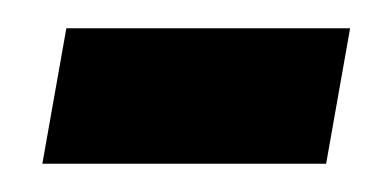

<svg xmlns="http://www.w3.org/2000/svg" viewBox="-20 -306 268 136"><path d="M10 -190H211L228 -286H27Z"/></svg>

Font: Jost Medium
Style: Italic
Weight: 500
Italic angle: -5°
Version: Version 3.710